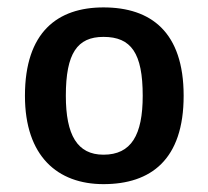

<svg xmlns="http://www.w3.org/2000/svg" viewBox="-20 -609 551 508"><path d="M46 -355.6C46 -195.4 132.5 -121.8 253.8 -121.8C379.3 -121.8 465.9 -186.8 465.9 -355.6C465.9 -524.4 379.3 -589.4 253.8 -589.4C132.5 -589.4 46 -524.4 46 -355.6ZM154.2 -355.6C154.2 -468.1 184.5 -511.4 253.8 -511.4C327.3 -511.4 357.6 -468.1 357.6 -355.6C357.6 -251.7 327.3 -199.7 253.8 -199.7C184.5 -199.7 154.2 -251.7 154.2 -355.6Z"/></svg>

Font: PleaseOptimize
Style: Demi-Bold
Weight: 600
Version: Version 001.000